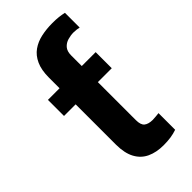

<svg xmlns="http://www.w3.org/2000/svg" viewBox="-240 -825 897 897"><g transform="rotate(-45 208.5 -376.5)"><path d="M260.5 -503.5H113.7V-592.4Q113.7 -643.2 128.9 -676.3Q144 -709.5 170.5 -728.1Q197 -746.8 231.4 -754.2Q265.8 -761.7 304.1 -761.7Q329 -761.8 347 -759.7Q364.9 -757.6 380.7 -753.9V-656.6Q374.3 -658.2 364.6 -659.5Q354.9 -660.7 344.5 -660.9Q325.2 -660.9 305.8 -655.2Q286.3 -649.5 273.4 -634.7Q260.5 -619.8 260.5 -592.4ZM352.3 -522.5V-416.2H36.9V-522.5ZM113.7 -555.3H260.5V-165.6Q260.4 -133.2 274.7 -121.8Q289 -110.4 316.4 -110Q329.7 -110.4 340 -111.5Q350.3 -112.5 358.4 -113.5V-3.5Q338.9 3.4 317.1 6.6Q295.3 9.8 269.7 9.8Q222.1 9.8 187.2 -6.5Q152.2 -22.8 133.1 -58Q113.9 -93.2 113.7 -149.8Z"/></g></svg>

Font: Inter Display V
Style: Regular
Weight: 400
Designer: Rasmus Andersson
Foundry: rsms
Version: Version 3.015;git-src